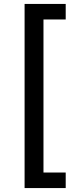

<svg xmlns="http://www.w3.org/2000/svg" viewBox="-20 -762 373 976"><path d="M105 -742V194H314V115H201V-663H314V-742Z"/></svg>

Font: ICO Headline
Style: Regular
Weight: 500
Designer: Julieta Ulanovsky
Foundry: Julieta Ulanovsky
Version: Version 7.200